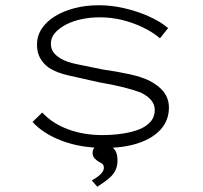

<svg xmlns="http://www.w3.org/2000/svg" viewBox="-20 -554 773 732"><path d="M379 10Q288 10 216.5 -17Q145 -44 104 -89L141 -125Q180 -83 239.5 -61Q299 -39 370 -39Q410 -39 446.5 -44.5Q483 -50 510 -60.5Q537 -71 553.5 -89.5Q570 -108 570 -135Q570 -175 517 -201Q491 -211 451.5 -221Q412 -231 359 -240Q292 -255 243 -266Q194 -277 166 -296Q144 -312 132.5 -333.5Q121 -355 121 -384Q121 -417 139 -444.5Q157 -472 189.5 -492Q222 -512 264.5 -523Q307 -534 358 -534Q404 -534 452.5 -523Q501 -512 545.5 -492.5Q590 -473 621 -447L590 -408Q563 -431 526 -449Q489 -467 447 -477.5Q405 -488 360 -488Q325 -488 291.5 -481Q258 -474 232 -460.5Q206 -447 190 -429Q174 -411 174 -388Q174 -368 183.5 -355Q193 -342 211 -331Q234 -317 274.5 -309Q315 -301 372 -289Q429 -281 474 -271Q519 -261 548 -247Q586 -228 605 -202.5Q624 -177 624 -144Q624 -96 593.5 -61.5Q563 -27 508 -8.5Q453 10 379 10ZM351 158 330 134Q346 125 356 117Q366 109 371 101Q376 93 376 85Q376 74 368 69Q360 64 354 61Q349 58 341 50Q333 42 333 29Q333 13 344.5 4.5Q356 -4 369 -4Q395 -4 411.5 10.5Q428 25 428 57Q428 77 421.5 92Q415 107 404 118Q393 129 379.5 138.5Q366 148 351 158Z"/></svg>

Font: Lexend Tera ExtraLight
Style: Regular
Weight: 250
Designer: Bonnie Shaver-Troup, Thomas Jockin
Foundry: Lexend
Version: Version 1.007